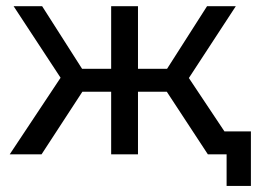

<svg xmlns="http://www.w3.org/2000/svg" viewBox="-20 -508 851 632"><path d="M529 -206.1 664.2 0H769.1L601.7 -251.2L756.2 -487.6H661.5L529.9 -281.5H434.2V-487.6H345.9V-281.5H250.2L118.7 -487.6H24.8L179.4 -252.1L12 0H116.8L251.2 -206.1H345.9V0H434.2V-206.1ZM805.9 -75.4H664.2V0H725.9V104H805.9Z"/></svg>

Font: Montserrat Ace
Style: Regular
Weight: 500
Designer: Julieta Ulanovsky
Foundry: Julieta Ulanovsky
Version: Version 1